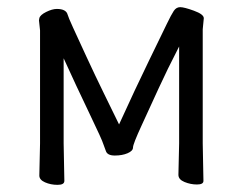

<svg xmlns="http://www.w3.org/2000/svg" viewBox="-20 -507 679 537"><path d="M479 -18 481 -106V-377Q447 -311 423.5 -259.5Q400 -208 376 -156Q352 -104 352 -94.5Q352 -85 337 -78.5Q322 -72 301 -72Q280 -72 276 -85L269 -104Q266 -115 229.5 -191Q193 -267 158 -344V-106L160 -1Q160 10 141 10Q122 10 106 3Q90 -4 90 -16L92 -106V-422L89 -450L90 -456Q92 -465 109 -473.5Q126 -482 139 -482Q152 -482 159.5 -478Q167 -474 169 -466.5Q171 -459 184 -430.5Q197 -402 221.5 -349Q246 -296 270 -247Q294 -198 313 -159Q359 -260 396.5 -337Q434 -414 446.5 -440Q459 -466 466 -476.5Q473 -487 484 -487Q495 -487 522.5 -477Q550 -467 550 -456L547 -425V-106L549 -1Q549 9 531 9Q513 9 496 2Q479 -5 479 -18Z"/></svg>

Font: ToneOZ-Pinyin-WenKai-Regular
Style: Regular
Weight: 400
Designer: Fontworks Inc.
Foundry: ToneOZ
Version: Version 0.240331